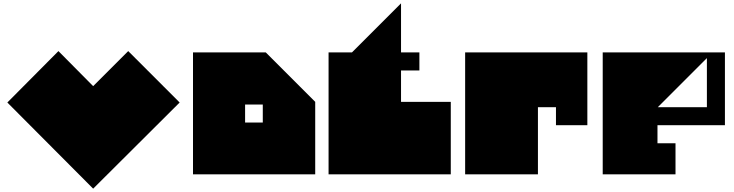

<svg xmlns="http://www.w3.org/2000/svg" viewBox="-20 -1044 4396 1150"><path d="M538 86 24 -430 330 -738 538 -528 748 -738 1056 -430 538 86Z M1136 0V-730H1572L1868 -434V0ZM1448 -418V-310H1554V-418Z M2382 -730H2492V-622H2382V-434H2680V0H1948V-730H2088L2382 -1024V-730Z M2766 -730H3498V-294H3310V-402H3202V-294V0H2766V-730Z M3920 -402H4214V-696ZM4322 -730V-294H3918V-186H4026V0H3590V-730Z"/></svg>

Font: El Pececito
Style: Regular
Weight: 400
Designer: deFharo
Foundry: deFharo
Version: El Pececito Version 1.000